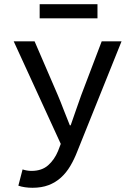

<svg xmlns="http://www.w3.org/2000/svg" viewBox="-20 -685 640 910"><path d="M134 205Q116 205 98.5 202.5Q81 200 67 195L87 118Q96 121 107 123Q118 125 129 125Q178 125 208 98.5Q238 72 255 31L268 -3L45 -489H144L254 -234Q268 -201 282 -164Q296 -127 311 -91H315Q327 -126 340 -163Q353 -200 365 -234L462 -489H556L347 31Q332 70 313 102Q294 134 268.5 157Q243 180 210 192.5Q177 205 134 205ZM168 -598V-665H442V-598Z"/></svg>

Font: SauceCodePro Nerd Font Mono
Style: Regular
Weight: 500
Monospace: yes
Designer: Paul D. Hunt, Teo Tuominen
Foundry: Adobe Systems Incorporated
Version: Version 2.030;PS 1.000;hotconv 16.6.51;makeotf.lib2.5.65220;